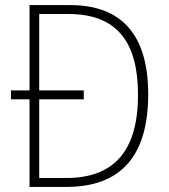

<svg xmlns="http://www.w3.org/2000/svg" viewBox="-20 -734 662 754"><path d="M256 -714H96V-379H23V-344H96V0H241C457 0 562 -124 562 -364C562 -593 461 -714 256 -714ZM249 -679C440 -679 522 -568 522 -362C522 -145 431 -35 240 -35H134V-344H309V-379H134V-679Z"/></svg>

Font: Noto Sans Thai Looped SemiCondensed ExtraLight
Style: Regular
Weight: 200
Width: 4
Designer: Sasikarn Vongin, Ben Mitchell
Foundry: The Fontpad Ltd
Version: Version 1.001